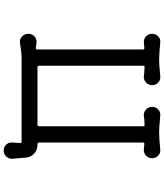

<svg xmlns="http://www.w3.org/2000/svg" viewBox="56 -832 888 1040"><g transform="rotate(90 500.0 -312.0)"><path d="M840 65Q841 84 828 98Q815 112 796 112Q777 112 764.5 99.5Q752 87 752 69Q752 59 753 48Q754 37 755 24V22Q755 15 747 15H297Q276 15 253.5 18Q231 21 211 24Q191 26 177 12Q163 -2 163 -23Q163 -41 176 -53.5Q189 -66 205 -66Q212 -66 219 -65Q226 -64 238 -62H240Q248 -62 248 -71V-642Q248 -650 241 -650Q232 -650 223.5 -648.5Q215 -647 207 -647Q189 -647 176 -660Q163 -673 163 -692Q163 -712 177 -725Q191 -738 210 -736Q246 -733 265.5 -731.5Q285 -730 302 -730Q322 -730 340.5 -731.5Q359 -733 393 -736Q413 -738 427 -725Q441 -712 441 -692Q441 -672 427 -659Q413 -646 394 -647Q383 -649 370.5 -649.5Q358 -650 345 -651H343Q336 -651 336 -643V-80Q336 -71 345 -71H655Q664 -71 664 -80V-643Q664 -651 657 -651Q644 -651 631 -650Q618 -649 606 -647Q587 -646 573 -659Q559 -672 559 -692Q559 -712 573 -725Q587 -738 606 -736Q642 -733 661.5 -731.5Q681 -730 698 -730Q718 -730 736.5 -731.5Q755 -733 789 -736Q809 -738 823 -725Q837 -712 837 -692Q837 -673 824 -660Q811 -647 793 -647Q786 -647 777.5 -648Q769 -649 761 -650H759Q752 -650 752 -642V-80Q752 -71 761 -71H766Q793 -71 813 -52Q833 -33 834 -5Z"/></g></svg>

Font: Kiwi Maru Medium
Style: Regular
Weight: 500
Designer: Hiroki-Chan
Version: Version 1.100